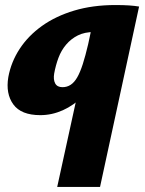

<svg xmlns="http://www.w3.org/2000/svg" viewBox="-20 -453 575 762"><path d="M207 289 300 -136 417 -277Q401 -212 373.5 -160Q346 -108 309.5 -71.5Q273 -35 229.5 -15.5Q186 4 140 4Q64 4 33 -38.5Q2 -81 13 -147Q24 -207 58 -259Q92 -311 146.5 -350Q201 -389 274.5 -411Q348 -433 438 -433Q470 -433 492 -431.5Q514 -430 532 -427L377 289ZM228 -107Q246 -107 260.5 -116.5Q275 -126 286.5 -146Q298 -166 308.5 -198.5Q319 -231 330 -278L351 -377L405 -318Q391 -324 379 -325Q367 -326 354 -326Q316 -326 289 -312.5Q262 -299 242.5 -276Q223 -253 212 -223.5Q201 -194 195 -161Q191 -137 199 -122Q207 -107 228 -107Z"/></svg>

Font: Ysabeau Infant Black
Style: Italic
Weight: 900
Italic angle: -12°
Designer: Christian Thalmann (Catharsis Fonts)
Version: Version 2.001;gftools[0.9.30]; featfreeze: ss01,ss02,lnum